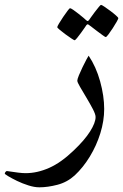

<svg xmlns="http://www.w3.org/2000/svg" viewBox="-95 -486 510 795"><path d="M336.4 -34.7Q336.4 14.2 320.6 65.4Q304.7 116.7 276.9 162.4Q249 208 214.4 240.2Q183.1 268.6 142.8 279.1Q102.5 289.6 67.9 289.6Q47.4 289.6 22.7 281.7Q-2 273.9 -24.2 263.2Q-46.4 252.4 -60.8 243.7Q-75.2 234.9 -75.2 232.9Q-75.2 230 -72.3 226.1Q-69.3 222.2 -66.4 222.2Q-64.9 222.2 -51 224.4Q-37.1 226.6 -19.3 228.8Q-1.5 231 11.2 231Q59.1 231 108.4 209.2Q157.7 187.5 210 137.2Q255.4 94.2 278.1 58.1Q300.8 22 300.8 -1.5Q300.8 -12.7 289.3 -34.7Q277.8 -56.6 262.9 -81.5Q248 -106.4 236.6 -126Q225.1 -145.5 225.1 -151.9Q225.1 -158.2 231.7 -174.3Q238.3 -190.4 247.1 -208.5Q255.9 -226.6 263.2 -240.2Q270.5 -253.9 272 -255.4Q302.7 -210 319.6 -149.2Q336.4 -88.4 336.4 -34.7ZM395 -411.1Q395 -408.2 388.2 -396Q381.3 -383.8 371.8 -369.1Q362.3 -354.5 354 -343.5Q345.7 -332.5 342.8 -332.5Q340.8 -332.5 330.6 -339.8Q320.3 -347.2 307.4 -356.9Q294.4 -366.7 284.7 -374.3Q274.9 -381.8 273.9 -382.3Q270.5 -385.3 267.6 -385.3Q265.6 -385.3 262.7 -381.8Q262.2 -380.9 255.6 -371.3Q249 -361.8 240.2 -349.6Q231.4 -337.4 223.9 -328.4Q216.3 -319.3 213.9 -319.3Q211.9 -319.3 200.7 -326.7Q189.5 -334 176 -344Q162.6 -354 152.3 -362.5Q142.1 -371.1 142.1 -373.5Q142.1 -376.5 149.4 -388.9Q156.7 -401.4 166.7 -416Q176.8 -430.7 184.8 -441.4Q192.9 -452.1 194.8 -452.1Q198.2 -452.1 208.5 -445.1Q218.8 -438 230.7 -428.5Q242.7 -418.9 251.5 -411.6Q260.3 -404.3 260.7 -403.3Q265.6 -398.9 267.6 -398.9Q271 -398.9 274.9 -404.8Q275.4 -405.8 282 -415Q288.6 -424.3 297.6 -436.3Q306.6 -448.2 314 -457Q321.3 -465.8 323.2 -465.8Q326.2 -465.8 337.4 -458.3Q348.6 -450.7 362.1 -440.7Q375.5 -430.7 385.3 -421.9Q395 -413.1 395 -411.1Z"/></svg>

Font: Scheherazade New Medium
Style: Regular
Weight: 500
Designer: SIL International
Foundry: SIL International
Version: Version 4.000